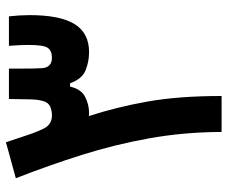

<svg xmlns="http://www.w3.org/2000/svg" viewBox="-78 -664 743 626"><g transform="rotate(-90 293.0 -351.5)"><path d="M175.3 0Q174.8 -123 154.5 -235.8Q134.3 -348.6 100.3 -456.1Q66.4 -563.5 24.4 -670.9L141.6 -703.1Q160.2 -647 168.9 -621.8Q177.7 -596.7 187 -578.6Q200.2 -553.2 229 -553.2Q244.6 -553.2 257.3 -558.6Q270 -564 274.9 -578.6Q280.8 -595.7 281.5 -621.6Q282.2 -647.5 282.7 -693.4H381.8Q381.8 -685.1 381.8 -677.7Q381.8 -670.4 381.8 -663.6Q381.8 -634.3 382.1 -616.9Q382.3 -599.6 383.3 -584.5Q386.2 -553.2 417.5 -553.2Q439.9 -553.2 449.5 -566.9Q459 -580.6 459 -629.4Q459 -655.3 456.1 -693.4H552.2Q554.2 -675.3 555.2 -658.7Q556.2 -642.1 556.2 -626Q556.2 -526.9 527.1 -479.5Q498 -432.1 435.5 -432.1Q404.8 -432.1 376.5 -443.4Q348.1 -454.6 334 -494.1H323.2Q314.9 -458 290 -445.1Q265.1 -432.1 236.8 -432.1Q231.9 -432.1 227.1 -432.6Q255.9 -344.7 274.2 -242.7Q292.5 -140.6 292.5 0Z"/></g></svg>

Font: Cascadia Mono PL SemiBold
Style: Regular
Weight: 600
Monospace: yes
Designer: Aaron Bell
Foundry: Saja Typeworks
Version: Version 2404.023; ttfautohint (v1.8.4)